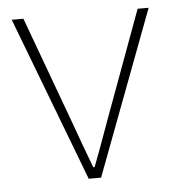

<svg xmlns="http://www.w3.org/2000/svg" viewBox="-42 -517 505 556"><g transform="rotate(-5 211.0 -239.0)"><path d="M194 0 12 -478H46L160 -168Q172 -134 185 -99Q198 -64 210 -32H214Q226 -64 239 -99Q252 -134 264 -168L378 -478H410L230 0Z"/></g></svg>

Font: Mada ExtraLight
Style: Regular
Weight: 250
Designer: Khaled Hosny
Version: Version 1.5